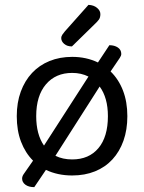

<svg xmlns="http://www.w3.org/2000/svg" viewBox="-20 -709 593 790"><path d="M504 -231Q504 -175 488 -130Q472 -85 442.5 -53Q413 -21 371 -4Q329 13 277 13Q217 13 169 -10L121 61Q98 61 84.5 51Q71 41 71 26Q71 17 77 8L116 -48Q84 -80 66.5 -126Q49 -172 49 -231Q49 -287 65.5 -332Q82 -377 112 -409Q142 -441 184 -458Q226 -475 277 -475Q335 -475 383 -452L430 -523Q451 -523 465 -513.5Q479 -504 479 -487Q479 -480 473 -471L435 -415Q468 -383 486 -336.5Q504 -290 504 -231ZM424 -231Q424 -307 390 -353L208 -68Q238 -53 277 -53Q346 -53 385 -99.5Q424 -146 424 -231ZM277 -409Q209 -409 169 -362Q129 -315 129 -231Q129 -156 161 -110L344 -394Q314 -409 277 -409ZM344 -689Q366 -688 379.5 -676.5Q393 -665 393 -651Q393 -637 387 -628.5Q381 -620 367 -607L276 -518Q256 -518 244 -528.5Q232 -539 232 -552Q232 -560 237 -567Q242 -574 247 -580Z"/></svg>

Font: Baloo Da 2
Style: Regular
Weight: 400
Designer: Noopur Datye, Sulekha Rajkumar and Ek Type
Foundry: Ek Type
Version: Version 1.640;hotconv 1.0.111;makeotfexe 2.5.65597; ttfautoh